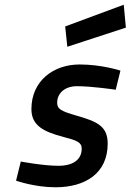

<svg xmlns="http://www.w3.org/2000/svg" viewBox="-20 -783 553 813"><path d="M513 -666 504 -763 256 -671 265 -585ZM490 -484C490 -484 411 -510 317 -510C207 -510 113 -441 113 -321C113 -251 165 -225 249 -203C303 -189 326 -181 326 -154C326 -108 291 -81 227 -81C163 -81 68 -99 68 -99L48 -18C48 -18 126 10 215 10C341 10 436 -49 436 -175C436 -251 388 -269 302 -294C240 -312 222 -321 222 -348C222 -386 252 -418 306 -418C371 -418 470 -403 470 -403L490 -484Z"/></svg>

Font: RazerF5 SemiBold
Style: Italic
Weight: 600
Foundry: Razer Inc.
Version: Version 2